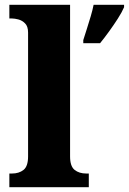

<svg xmlns="http://www.w3.org/2000/svg" viewBox="-20 -780 537 800"><path d="M327 -613Q333 -632 341.5 -658.5Q350 -685 358 -712Q366 -739 370 -760H497V-750Q488 -729 471 -702.5Q454 -676 434.5 -649Q415 -622 397 -600H327ZM19 0V-57H30Q59 -57 78 -72Q97 -87 97 -128V-644Q97 -670 84.5 -682.5Q72 -695 56.5 -699Q41 -703 30 -703H19V-760H272V-128Q272 -87 291 -72Q310 -57 339 -57H350V0Z"/></svg>

Font: Noto Serif ExtraBold
Style: Regular
Weight: 800
Designer: Monotype Design Team
Foundry: Monotype Imaging Inc.
Version: Version 2.014